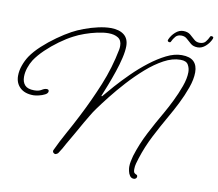

<svg xmlns="http://www.w3.org/2000/svg" viewBox="-97 -913 1259 1111"><g transform="rotate(10 532.0 -357.0)"><path d="M758 89Q743 89 734.5 77Q726 65 723 49.5Q720 34 720 25Q720 8 723.5 -8Q727 -24 731 -40Q754 -114 789.5 -182.5Q825 -251 864 -318Q883 -351 905.5 -396.5Q928 -442 945 -489Q962 -536 962 -573Q962 -597 950.5 -616.5Q939 -636 906 -636H904Q858 -636 808 -609Q758 -582 708.5 -538.5Q659 -495 614 -445.5Q569 -396 532.5 -349.5Q496 -303 473 -271Q457 -249 444 -226.5Q431 -204 417 -181Q398 -147 378 -112Q358 -77 338 -43Q330 -27 321 -12Q312 3 302 18Q301 20 295 23.5Q289 27 286 27Q280 27 275 22.5Q270 18 270 12Q270 10 270.5 9Q271 8 271 7Q297 -49 328 -104.5Q359 -160 387 -215Q439 -316 481.5 -419.5Q524 -523 545 -632Q546 -637 546.5 -642.5Q547 -648 547 -654Q547 -687 525 -701Q503 -715 468 -715Q439 -715 402.5 -707Q366 -699 331 -686.5Q296 -674 270 -660Q233 -641 193 -612Q153 -583 118.5 -550Q84 -517 62 -484Q48 -462 39 -435Q30 -408 30 -382Q30 -351 46.5 -333Q63 -315 101 -315Q128 -315 143.5 -325Q159 -335 172 -335Q185 -335 185 -324Q185 -312 169 -303.5Q153 -295 133 -290.5Q113 -286 102 -286Q51 -286 23 -312.5Q-5 -339 -5 -382Q-5 -412 6 -443Q17 -474 34 -500Q57 -534 94.5 -568.5Q132 -603 175 -633.5Q218 -664 255 -684Q284 -700 323 -714.5Q362 -729 402.5 -738Q443 -747 476 -747Q526 -747 554 -725Q582 -703 582 -659Q582 -630 572.5 -589Q563 -548 548 -504Q533 -460 517.5 -420Q502 -380 490 -351L494 -349Q517 -377 552.5 -417Q588 -457 631.5 -500Q675 -543 723 -580Q771 -617 818 -640.5Q865 -664 908 -664Q956 -664 978.5 -642Q1001 -620 1001 -579Q1001 -538 983 -487.5Q965 -437 940.5 -388.5Q916 -340 895 -304Q857 -238 822.5 -171Q788 -104 765 -32Q760 -16 755.5 0Q751 16 751 33Q751 51 757 56Q763 61 769 63Q775 65 775 74Q775 80 770 84.5Q765 89 758 89ZM990 -724Q964 -724 948.5 -737Q933 -750 919.5 -762.5Q906 -775 886 -775Q864 -775 852 -761.5Q840 -748 831 -728Q830 -725 823 -725Q819 -725 815 -728.5Q811 -732 814 -739Q825 -765 846.5 -784Q868 -803 892 -803Q918 -803 933.5 -790.5Q949 -778 962.5 -765Q976 -752 996 -752Q1019 -752 1030.5 -765.5Q1042 -779 1051 -799Q1053 -802 1058 -802Q1063 -802 1067 -799Q1071 -796 1068 -788Q1057 -762 1035.5 -743Q1014 -724 990 -724Z"/></g></svg>

Font: Ms Madi
Style: Regular
Weight: 400
Designer: Robert E. Leuschke
Foundry: Robert E. Leuschke
Version: Version 1.010; ttfautohint (v1.8.3)